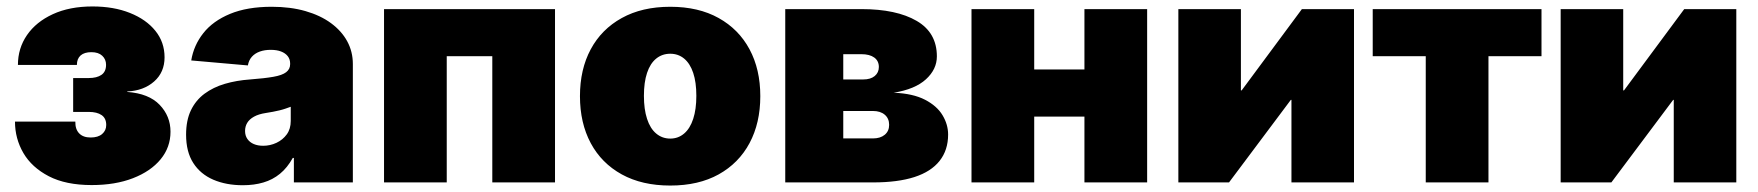

<svg xmlns="http://www.w3.org/2000/svg" viewBox="-20 -571 5504 601"><path d="M267.1 8.3Q186 8.3 132.8 -19.3Q79.6 -46.9 53.2 -92Q26.9 -137.2 26.9 -190.4H215.8Q215.3 -166.5 227.8 -153.6Q240.2 -140.6 263.7 -140.6Q287.1 -140.6 299.8 -151.6Q312.5 -162.6 312.5 -179.7Q312.5 -200.7 298.1 -210.7Q283.7 -220.7 257.8 -220.7H209V-326.7H257.8Q283.2 -326.7 297.6 -336.7Q312 -346.7 312 -368.2Q312 -385.3 300 -396.5Q288.1 -407.7 266.1 -407.7Q244.1 -407.7 232.4 -397.5Q220.7 -387.2 220.7 -367.7H36.1Q36.1 -419.9 64.5 -461.2Q92.8 -502.4 145.3 -526.6Q197.8 -550.8 269.5 -550.8Q335.9 -550.8 386.7 -530.5Q437.5 -510.3 466.3 -474.6Q495.1 -439 495.1 -391.6Q495.1 -344.7 462.4 -315.9Q429.7 -287.1 378.4 -284.7V-283.2Q445.8 -278.3 479.7 -242.9Q513.7 -207.5 513.7 -158.7Q513.7 -109.9 482.7 -72.3Q451.7 -34.7 396.2 -13.2Q340.8 8.3 267.1 8.3Z M740.2 8.8Q688 8.8 647.7 -8.5Q607.4 -25.9 585 -60.8Q562.5 -95.7 562.5 -149.4Q562.5 -194.3 577.6 -225.8Q592.8 -257.3 620.1 -277.6Q647.5 -297.9 683.8 -308.6Q720.2 -319.3 762.7 -322.3Q808.1 -325.7 835.7 -330.6Q863.3 -335.4 875.7 -345Q888.2 -354.5 888.2 -370.1V-372.1Q888.2 -385.7 880.6 -395.3Q873 -404.8 859.6 -409.9Q846.2 -415 827.1 -415Q808.6 -415 793.5 -409.7Q778.3 -404.3 768.6 -393.6Q758.8 -382.8 755.9 -366.2L578.6 -381.8Q586.4 -429.2 616.5 -467.3Q646.5 -505.4 700.2 -527.6Q753.9 -549.8 830.6 -549.8Q888.7 -549.8 935.8 -536.4Q982.9 -522.9 1016.1 -498.5Q1049.3 -474.1 1066.9 -441.7Q1084.5 -409.2 1084.5 -370.6V0H899.9V-76.7H896.5Q879.4 -45.9 856.4 -27.1Q833.5 -8.3 804.4 0.2Q775.4 8.8 740.2 8.8ZM803.7 -114.7Q825.7 -114.7 845.5 -124Q865.2 -133.3 877.7 -150.4Q890.1 -167.5 890.1 -192.4V-236.8Q882.3 -233.9 873.8 -231Q865.2 -228 855.2 -225.6Q845.2 -223.1 834.7 -221.2Q824.2 -219.2 812 -217.3Q789.6 -213.9 775.1 -205.8Q760.7 -197.8 753.9 -186.5Q747.1 -175.3 747.1 -161.1Q747.1 -146.5 754.4 -136Q761.7 -125.5 774.4 -120.1Q787.1 -114.7 803.7 -114.7Z M1717.3 -542.5V0H1521V-395H1378.4V0H1182.1V-542.5Z M2078.1 9.8Q1989.7 9.8 1926.3 -25.1Q1862.8 -60.1 1829.1 -123Q1795.4 -186 1795.4 -270Q1795.4 -354 1829.1 -416.7Q1862.8 -479.5 1926.3 -514.6Q1989.7 -549.8 2078.1 -549.8Q2166.5 -549.8 2229.5 -514.6Q2292.5 -479.5 2326.2 -416.7Q2359.9 -354 2359.9 -270Q2359.9 -186 2326.2 -123Q2292.5 -60.1 2229.5 -25.1Q2166.5 9.8 2078.1 9.8ZM2078.1 -137.2Q2103 -137.2 2121.6 -153.1Q2140.1 -168.9 2149.9 -199Q2159.7 -229 2159.7 -271Q2159.7 -313.5 2149.9 -342.8Q2140.1 -372.1 2121.6 -387.5Q2103 -402.8 2078.1 -402.8Q2052.7 -402.8 2033.9 -387.5Q2015.1 -372.1 2005.4 -342.8Q1995.6 -313.5 1995.6 -271Q1995.6 -229 2005.4 -199Q2015.1 -168.9 2033.9 -153.1Q2052.7 -137.2 2078.1 -137.2Z M2438 0V-542.5H2676.3Q2786.1 -542.5 2849.4 -505.6Q2912.6 -468.8 2912.6 -394.5Q2912.6 -354 2878.4 -322.8Q2844.2 -291.5 2777.3 -280.8Q2837.9 -278.3 2875.5 -258.8Q2913.1 -239.3 2930.4 -210.2Q2947.8 -181.2 2947.8 -149.9Q2947.8 -101.1 2921.1 -67.4Q2894.5 -33.7 2842.3 -16.8Q2790 0 2713.4 0ZM2619.6 -137.7H2712.4Q2735.8 -137.7 2749.5 -149.2Q2763.2 -160.6 2763.2 -180.2Q2763.2 -200.2 2749.5 -211.9Q2735.8 -223.6 2712.4 -223.6H2619.6ZM2619.6 -322.3H2682.1Q2705.1 -322.3 2718 -333Q2731 -343.8 2731 -361.3Q2731 -380.4 2716.6 -390.9Q2702.1 -401.4 2676.3 -401.4H2619.6Z M3432.6 -353.5V-206.1H3159.2V-353.5ZM3217.3 -542.5V0H3021V-542.5ZM3570.8 -542.5V0H3374.5V-542.5Z M4218.3 0H4022.5V-258.3H4020.5L3827.1 0H3668.5V-542.5H3864.3V-288.1H3866.7L4055.2 -542.5H4218.3Z M4442.9 0V-395H4276.9V-542.5H4805.2V-395H4639.2V0Z M5415 0H5219.2V-258.3H5217.3L5023.9 0H4865.2V-542.5H5061V-288.1H5063.5L5252 -542.5H5415Z"/></svg>

Font: Inter 16pt Black
Style: Regular
Weight: 900
Version: Version 4.001;git-66647c0bb